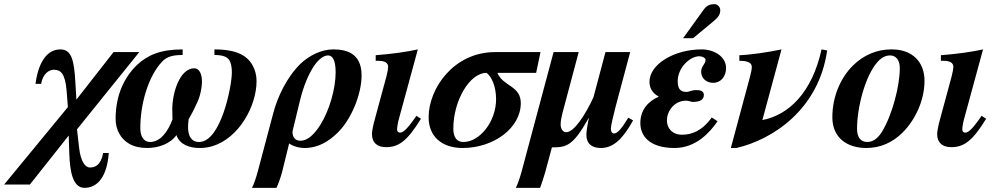

<svg xmlns="http://www.w3.org/2000/svg" viewBox="-156 -700 4811 925"><path d="M515 -449H391L212 -220L207 -305C201 -409 189 -462 135 -462C50 -462 23 -358 15 -296H42C51 -347 82 -364 103 -364C136 -364 158 -347 165 -262L171 -184L-136 189H-12L175 -47L178 43C181 124 194 205 251 205C316 205 360 148 368 37H341C330 97 301 107 277 107C257 107 233 83 225 11L215 -77Z M877 -435C921 -435 944 -425 953 -402C959 -387 961 -370 961 -350C961 -287 909 -16 803 -16C765 -16 750 -46 750 -88C750 -100 751 -113 753 -126C760 -138 796 -201 807 -241C813 -264 817 -287 817 -306C817 -344 804 -371 780 -371C711 -371 674 -255 674 -174C674 -154 675 -137 675 -125C653 -65 616 -16 567 -16C533 -16 520 -48 520 -83C520 -200 558 -330 623 -401C648 -429 680 -435 724 -435V-462C616 -462 554 -434 504 -387C444 -329 401 -244 401 -127C401 -75 426 -30 467 -7C491 7 522 13 553 13C607 13 664 -7 694 -49C710 -3 757 13 806 13C827 13 849 10 868 4C996 -35 1080 -190 1080 -309C1080 -336 1074 -360 1063 -381C1039 -428 991 -462 877 -462Z M1087 122C1080 149 1067 189 1058 205H1176C1184 189 1197 152 1203 129L1237 -9C1253 3 1282 13 1312 13C1377 13 1428 -19 1470 -60C1536 -124 1586 -245 1586 -337C1586 -447 1508 -462 1449 -462C1393 -462 1333 -433 1290 -391C1226 -328 1181 -233 1161 -157ZM1290 -219C1306 -284 1330 -342 1356 -381C1377 -413 1403 -433 1424 -433C1445 -433 1461 -413 1461 -351C1461 -275 1432 -169 1387 -98C1360 -55 1327 -22 1292 -22C1266 -22 1253 -38 1253 -66Z M1850 -142 1836 -122C1809 -84 1787 -61 1772 -61C1764 -61 1757 -65 1757 -77C1757 -86 1761 -111 1766 -128L1857 -462C1803 -450 1732 -440 1654 -434V-407H1668C1698 -407 1714 -397 1714 -378C1714 -370 1712 -357 1706 -333L1651 -130C1641 -94 1636 -68 1636 -54C1636 -11 1663 9 1704 9C1764 9 1806 -20 1872 -128Z M2448 -449H2229C2030 -449 1909 -274 1909 -135C1909 -43 1972 13 2073 13C2222 13 2353 -83 2353 -203C2353 -288 2269 -282 2240 -349H2427ZM2234 -222C2234 -114 2155 -16 2077 -16C2033 -16 2028 -57 2028 -81C2028 -214 2106 -349 2188 -349C2210 -333 2234 -288 2234 -222Z M2871 -133C2838 -79 2819 -57 2802 -57C2791 -57 2787 -69 2787 -80C2787 -92 2797 -137 2809 -183L2880 -449H2761L2703 -231C2664 -147 2610 -63 2572 -63C2556 -63 2545 -79 2545 -100C2545 -120 2550 -140 2555 -160L2632 -449H2511L2356 130C2348 159 2337 190 2329 205H2446C2452 188 2464 154 2470 132L2503 10C2573 10 2604 4 2680 -131H2681C2671 -84 2669 -59 2669 -51C2669 -8 2695 13 2739 13C2799 13 2845 -31 2894 -120Z M3135 -516H3183L3264 -583C3299 -612 3314 -624 3314 -651C3314 -667 3300 -680 3287 -680C3267 -680 3250 -676 3233 -652ZM3017 -234C2967 -212 2929 -171 2929 -107C2929 -47 2971 13 3094 13C3197 13 3264 -62 3301 -116L3273 -134C3225 -67 3174 -51 3130 -51C3081 -51 3057 -84 3057 -120C3057 -165 3093 -215 3149 -215C3164 -215 3172 -209 3182 -209C3217 -209 3235 -220 3235 -243C3235 -261 3217 -266 3200 -266C3174 -266 3163 -257 3152 -257C3119 -257 3109 -276 3109 -309C3109 -375 3169 -429 3213 -429C3225 -429 3243 -422 3243 -412C3243 -390 3222 -383 3222 -354C3222 -324 3246 -301 3280 -301C3317 -301 3342 -332 3342 -372C3342 -428 3284 -462 3224 -462C3093 -462 2973 -391 2973 -306C2973 -278 2985 -253 3017 -235Z M3802 -462C3756 -253 3644 -147 3519 -122H3517L3609 -462C3545 -448 3451 -435 3406 -434V-407C3445 -407 3466 -399 3466 -377C3466 -369 3462 -347 3458 -333L3365 13H3392C3564 -27 3788 -170 3829 -457Z M4137 -462C4069 -462 4005 -435 3954 -385C3894 -326 3854 -235 3854 -135C3854 -37 3924 13 4018 13C4085 13 4144 -13 4193 -62C4254 -123 4298 -217 4298 -311C4298 -403 4238 -462 4141 -462ZM4179 -372C4179 -285 4142 -145 4093 -65C4072 -31 4048 -16 4022 -16C3992 -16 3973 -36 3973 -80C3973 -182 4012 -335 4072 -402C4091 -423 4111 -433 4132 -433C4161 -433 4179 -410 4179 -372Z M4573 -142 4559 -122C4532 -84 4510 -61 4495 -61C4487 -61 4480 -65 4480 -77C4480 -86 4484 -111 4489 -128L4580 -462C4526 -450 4455 -440 4377 -434V-407H4391C4421 -407 4437 -397 4437 -378C4437 -370 4435 -357 4429 -333L4374 -130C4364 -94 4359 -68 4359 -54C4359 -11 4386 9 4427 9C4487 9 4529 -20 4595 -128Z"/></svg>

Font: XITS
Style: Bold Italic
Weight: 700
Italic angle: -16.33°
Designer: MicroPress Inc., with final additions and corrections provided by Coen Hoffman, Elsevier (retired)
Version: Version 1.105